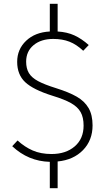

<svg xmlns="http://www.w3.org/2000/svg" viewBox="-20 -837 564 1006"><path d="M282 9V149H241V11Q128 8 44 -71L72 -101Q109 -67 151.5 -48.5Q194 -30 250 -30Q325 -30 371.5 -70Q418 -110 418 -179Q418 -222 402.5 -249.5Q387 -277 352.5 -296.5Q318 -316 256 -335Q154 -367 112 -406.5Q70 -446 70 -513Q70 -579 117 -623.5Q164 -668 241 -672V-817H282V-672Q332 -669 370 -651.5Q408 -634 445 -601L416 -571Q381 -604 344 -618.5Q307 -633 259 -633Q195 -633 156 -600.5Q117 -568 117 -514Q117 -478 131.5 -454Q146 -430 179.5 -412Q213 -394 274 -375Q341 -354 382 -330.5Q423 -307 444 -271Q465 -235 465 -180Q465 -102 415 -50.5Q365 1 282 9Z"/></svg>

Font: FiraGO ExtraLight
Style: Regular
Weight: 200
Designer: bBox Type
Foundry: bBox Type GmbH
Version: Version 1.001